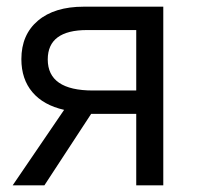

<svg xmlns="http://www.w3.org/2000/svg" viewBox="-20 -555 595 575"><path d="M113 0H18L172 -226Q110 -240 77 -279Q44 -318 44 -378Q44 -451 93.5 -493Q143 -535 231 -535H469V0H388V-214H253ZM123 -377Q123 -284 258 -284H388V-465H241Q123 -465 123 -377Z"/></svg>

Font: Stephens Clock
Style: Regular
Weight: 400
Designer: Peter Wiegel (catfonts.de) with slight modifications by DT1.org
Version: Version 0.9.1